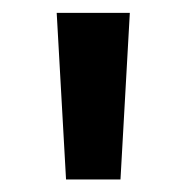

<svg xmlns="http://www.w3.org/2000/svg" viewBox="-20 -775 290 298"><path d="M68 -755H181.5L167 -496.5H82.5Z"/></svg>

Font: Hepta Slab ExtraLight SemiBold
Style: Regular
Weight: 600
Version: Version 1.102